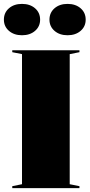

<svg xmlns="http://www.w3.org/2000/svg" viewBox="-43 -966 460 986"><path d="M365 -708V-698L315 -688V-20L365 -10V0H20V-10L70 -20V-688L20 -698V-708ZM304 -946Q345 -946 371 -923.5Q397 -901 397 -865Q397 -830 371 -807.5Q345 -785 304 -785Q263 -785 237 -807.5Q211 -830 211 -865Q211 -901 237 -923.5Q263 -946 304 -946ZM70 -946Q111 -946 137 -923.5Q163 -901 163 -865Q163 -830 137 -807.5Q111 -785 70 -785Q29 -785 3 -807.5Q-23 -830 -23 -865Q-23 -901 3 -923.5Q29 -946 70 -946Z"/></svg>

Font: Kalnia Thin
Style: Bold
Weight: 700
Version: Version 1.105